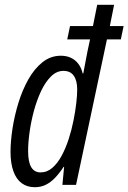

<svg xmlns="http://www.w3.org/2000/svg" viewBox="-20 -780 541 810"><path d="M127 9.8Q94.2 9.8 71.3 -7.3Q48.3 -24.4 36.4 -57.9Q24.4 -91.3 24.4 -139.2Q24.4 -183.6 32.7 -237.5Q41 -291.5 57.6 -345.7Q74.2 -399.9 99.6 -445.1Q125 -490.2 159.4 -517.6Q193.8 -544.9 236.8 -544.9Q260.7 -544.9 279.3 -536.1Q297.9 -527.3 310.5 -510.7Q323.2 -494.1 328.6 -470.7H331.5Q334.5 -486.8 337.4 -502.4Q340.3 -518.1 343.3 -533.4Q346.2 -548.8 349.1 -563.5L359.9 -613.8H263.7L275.4 -669.9H372.1L390.1 -759.8H461.4L443.4 -669.9H501.5L489.7 -613.8H431.2L300.8 0H243.2L250.5 -76.2H248.5Q230.5 -48.8 211.9 -29.5Q193.4 -10.3 172.6 -0.2Q151.9 9.8 127 9.8ZM150.9 -52.7Q178.7 -52.7 200.7 -71.8Q222.7 -90.8 240 -122.8Q257.3 -154.8 269.8 -193.4Q282.2 -231.9 290 -271.2Q297.9 -310.5 301.8 -345Q305.7 -379.4 305.7 -401.9Q305.7 -439.9 291.3 -460.4Q276.9 -481 247.6 -481Q218.8 -481 195.1 -457.5Q171.4 -434.1 153.3 -395.8Q135.3 -357.4 123 -312Q110.8 -266.6 104.7 -222.2Q98.6 -177.7 98.6 -142.6Q98.6 -96.7 111.8 -74.7Q125 -52.7 150.9 -52.7Z"/></svg>

Font: Open Sans Condensed
Style: Italic
Weight: 400
Width: 3
Italic angle: -12°
Designer: Monotype Design Team
Foundry: Monotype Imaging Inc.
Version: Version 3.000